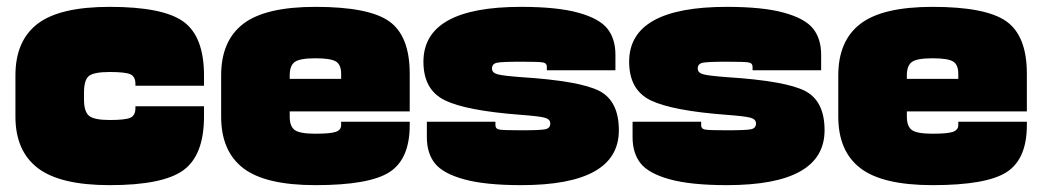

<svg xmlns="http://www.w3.org/2000/svg" viewBox="-20 -530 3040 560"><path d="M575 -190V-220H375V-215Q375 -193 360 -186.5Q345 -180 300 -180Q255 -180 240 -192Q225 -204 225 -240V-250H25V-190Q25 -90 90 -40Q155 10 300 10Q456 10 515.5 -34Q575 -78 575 -190ZM575 -310Q575 -423 515.5 -466.5Q456 -510 300 -510Q154 -510 89.5 -460.5Q25 -411 25 -310V-250H225V-260Q225 -297 239.5 -308.5Q254 -320 300 -320Q345 -320 360 -313.5Q375 -307 375 -285V-280H575Z M1175 -165V-175H975V-165Q975 -151 959.5 -145.5Q944 -140 900 -140Q855 -140 840 -150.5Q825 -161 825 -190V-250H625V-190Q625 -89 689.5 -39.5Q754 10 900 10Q1057 10 1116 -28Q1175 -66 1175 -165ZM1175 -315Q1175 -425 1115.5 -467.5Q1056 -510 900 -510Q754 -510 689.5 -460.5Q625 -411 625 -310V-250H825V-310Q825 -339 840 -349.5Q855 -360 900 -360Q945 -360 960 -350.5Q975 -341 975 -315V-295H1175ZM700 -205H1175V-300H700Z M1500 -195Q1554 -191 1569.5 -186.5Q1585 -182 1585 -170Q1585 -156 1570.5 -153Q1556 -150 1500 -150Q1449 -150 1437 -152Q1425 -154 1425 -165V-175H1225V-130Q1225 -83 1248.5 -53.5Q1272 -24 1333.5 -7Q1395 10 1500 10Q1785 10 1785 -150Q1785 -235 1728.5 -264.5Q1672 -294 1500 -305Q1446 -309 1430.5 -313.5Q1415 -318 1415 -330Q1415 -344 1429.5 -347Q1444 -350 1500 -350Q1551 -350 1563 -348Q1575 -346 1575 -335V-325H1775V-370Q1775 -417 1751.5 -446.5Q1728 -476 1666.5 -493Q1605 -510 1500 -510Q1215 -510 1215 -350Q1215 -268 1277.5 -237.5Q1340 -207 1500 -195Z M2100 -195Q2154 -191 2169.5 -186.5Q2185 -182 2185 -170Q2185 -156 2170.5 -153Q2156 -150 2100 -150Q2049 -150 2037 -152Q2025 -154 2025 -165V-175H1825V-130Q1825 -83 1848.5 -53.5Q1872 -24 1933.5 -7Q1995 10 2100 10Q2385 10 2385 -150Q2385 -235 2328.5 -264.5Q2272 -294 2100 -305Q2046 -309 2030.5 -313.5Q2015 -318 2015 -330Q2015 -344 2029.5 -347Q2044 -350 2100 -350Q2151 -350 2163 -348Q2175 -346 2175 -335V-325H2375V-370Q2375 -417 2351.5 -446.5Q2328 -476 2266.5 -493Q2205 -510 2100 -510Q1815 -510 1815 -350Q1815 -268 1877.5 -237.5Q1940 -207 2100 -195Z M2975 -165V-175H2775V-165Q2775 -151 2759.5 -145.5Q2744 -140 2700 -140Q2655 -140 2640 -150.5Q2625 -161 2625 -190V-250H2425V-190Q2425 -89 2489.5 -39.5Q2554 10 2700 10Q2857 10 2916 -28Q2975 -66 2975 -165ZM2975 -315Q2975 -425 2915.5 -467.5Q2856 -510 2700 -510Q2554 -510 2489.5 -460.5Q2425 -411 2425 -310V-250H2625V-310Q2625 -339 2640 -349.5Q2655 -360 2700 -360Q2745 -360 2760 -350.5Q2775 -341 2775 -315V-295H2975ZM2500 -205H2975V-300H2500Z"/></svg>

Font: Millimetre
Style: Extrablack
Weight: 900
Designer: Jérémy Landes
Version: Version 1.0